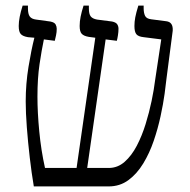

<svg xmlns="http://www.w3.org/2000/svg" viewBox="-20 -667 679 687"><path d="M101 0Q93 -47 86.5 -103Q80 -159 76 -211.5Q72 -264 72 -304Q72 -367 82 -428Q92 -489 103 -532L80 -534Q62 -537 54.5 -545Q47 -553 47 -574Q47 -603 61 -647H80V-637Q80 -617 86.5 -608Q93 -599 109 -597L160 -590Q175 -587 179 -579.5Q183 -572 183 -564Q183 -552 180.5 -540.5Q178 -529 176 -521L137 -526Q129 -488 121.5 -437.5Q114 -387 114 -321Q114 -265 120.5 -197Q127 -129 141 -66H254L321 -532L298 -535Q280 -538 272.5 -546Q265 -554 265 -574Q265 -590 268.5 -607.5Q272 -625 279 -647H298V-637Q298 -617 304.5 -608.5Q311 -600 327 -597L381 -590Q395 -587 399.5 -580Q404 -573 404 -564Q404 -553 402 -540.5Q400 -528 398 -521L358 -526L292 -66H369Q401 -66 426 -88Q451 -110 469.5 -145.5Q488 -181 501 -223Q514 -265 522.5 -306Q531 -347 535 -380L557 -526L494 -534Q475 -536 468 -544.5Q461 -553 461 -574Q461 -589 464 -605Q467 -621 475 -647H494V-638Q494 -621 499 -610.5Q504 -600 521 -598L575 -591Q600 -588 598 -557L576 -388Q574 -368 569 -331.5Q564 -295 554.5 -251Q545 -207 530 -163Q515 -119 492.5 -82Q470 -45 439.5 -22.5Q409 0 369 0Z"/></svg>

Font: Noto Serif Hebrew SemiCondensed Light
Style: Regular
Weight: 300
Width: 4
Designer: Monotype Design Team
Foundry: Monotype Imaging Inc.
Version: Version 2.004; ttfautohint (v1.8.4.7-5d5b)